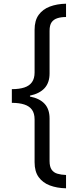

<svg xmlns="http://www.w3.org/2000/svg" viewBox="-20 -852 431 1038"><path d="M44 -370Q84 -370 111.5 -379Q139 -388 153 -408Q167 -428 167 -460V-691Q167 -741 189 -771.5Q211 -802 249.5 -816.5Q288 -831 337 -832V-760Q310 -760 290 -753.5Q270 -747 259 -731.5Q248 -716 248 -685V-455Q248 -405 221 -375.5Q194 -346 142 -335V-330Q194 -320 221 -291Q248 -262 248 -211V18Q248 49 259 65Q270 81 290 87Q310 93 337 94V166Q288 165 249.5 150.5Q211 136 189 105.5Q167 75 167 25V-206Q167 -239 153 -258.5Q139 -278 111.5 -287Q84 -296 44 -296Z"/></svg>

Font: binaryh115
Style: Book
Weight: 400
Designer: Jelle Bosma - Monotype Design Team
Foundry: Monotype Imaging Inc.
Version: Version 2.003